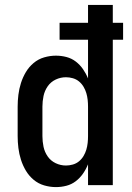

<svg xmlns="http://www.w3.org/2000/svg" viewBox="-20 -755 540 783"><path d="M208 8Q184 8 160 1Q136 -6 117 -22Q98 -38 85.5 -59Q73 -80 65.5 -103.5Q58 -127 55 -151.5Q52 -176 52 -200V-320Q52 -344 55 -368.5Q58 -393 65.5 -416.5Q73 -440 85.5 -461Q98 -482 117 -498Q136 -514 160 -521Q184 -528 208 -528Q230 -528 251 -522.5Q272 -517 289 -504Q306 -491 318.5 -473Q331 -455 339 -435V-593H223V-662H339V-735H440V-662H482V-593H440V0H339V-85Q331 -65 318.5 -47Q306 -29 289 -16Q272 -3 251 2.5Q230 8 208 8ZM249 -80Q263 -80 277 -84Q291 -88 302 -97Q313 -106 320.5 -118.5Q328 -131 332 -144.5Q336 -158 337.5 -172Q339 -186 339 -200V-320Q339 -334 337.5 -348Q336 -362 332 -375.5Q328 -389 320.5 -401.5Q313 -414 302 -423Q291 -432 277 -436Q263 -440 249 -440Q227 -440 207 -430.5Q187 -421 174.5 -403Q162 -385 157.5 -363.5Q153 -342 153 -320V-200Q153 -178 157.5 -156.5Q162 -135 174.5 -117Q187 -99 207 -89.5Q227 -80 249 -80Z"/></svg>

Font: Iosevka SS04 Semibold
Style: Regular
Weight: 600
Monospace: yes
Designer: Belleve Invis
Foundry: Belleve Invis
Version: Version 19.0.0; ttfautohint (v1.8.4)